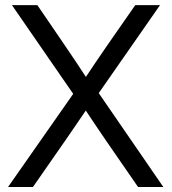

<svg xmlns="http://www.w3.org/2000/svg" viewBox="-20 -748 686 768"><path d="M12.2 0 295.4 -404.8V-339.8L27.8 -727.5H129.4L236.8 -570.3Q260.7 -535.2 284.2 -500Q307.6 -464.8 330.6 -429.7H316.4Q339.8 -464.8 363.5 -500Q387.2 -535.2 411.6 -570.3L521 -727.5H620.1L352.5 -343.3V-408.2L633.3 0H532.2L402.8 -187.5Q379.9 -220.7 357.7 -253.9Q335.4 -287.1 313.5 -320.3H333Q310.5 -287.1 287.8 -253.9Q265.1 -220.7 242.2 -187.5L111.8 0Z"/></svg>

Font: Inter Khmer Looped
Style: Regular
Weight: 400
Designer: Rasmus Andersson, Sovichet Tep
Foundry: Anagata Design
Version: Version 1.000